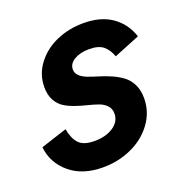

<svg xmlns="http://www.w3.org/2000/svg" viewBox="-108 -586 654 685"><g transform="rotate(-20 219.0 -244.0)"><path d="M170.9 9.8Q93.3 9.8 45.4 -30.5Q-2.4 -70.8 -8.8 -131.8L90.8 -164.1Q96.7 -128.4 114.5 -108.6Q132.3 -88.9 174.8 -88.9Q216.8 -88.9 245.4 -107.7Q273.9 -126.5 273.9 -157.2Q273.9 -175.3 262.7 -187.5Q251.5 -199.7 233.6 -206.1Q215.8 -212.4 194.1 -217.8Q172.4 -223.1 150.6 -230.5Q128.9 -237.8 111.1 -248.8Q93.3 -259.8 82 -280.5Q70.8 -301.3 70.8 -330.1Q70.8 -378.9 100.1 -417.7Q129.4 -456.5 176.8 -477.3Q224.1 -498 279.8 -498Q345.2 -498 387.5 -468.5Q429.7 -439 446.8 -387.2L348.1 -347.2Q338.9 -373.5 321 -388.7Q303.2 -403.8 267.1 -403.8Q232.9 -403.8 210.4 -390.4Q188 -377 188 -355Q188 -340.8 199.2 -330.3Q210.4 -319.8 228.5 -313.2Q246.6 -306.6 268.3 -300Q290 -293.5 311.8 -283.9Q333.5 -274.4 351.6 -261.2Q369.6 -248 380.9 -225.6Q392.1 -203.1 392.1 -172.9Q392.1 -121.1 361.6 -78.9Q331.1 -36.6 280.3 -13.4Q229.5 9.8 170.9 9.8Z"/></g></svg>

Font: HK Grotesk Legacy
Style: Bold Italic
Weight: 700
Italic angle: -13°
Designer: Alfredo Marco Pradil
Foundry: Hanken Design Co.
Version: Version 2.022;PS 002.022;hotconv 1.0.88;makeotf.lib2.5.64775